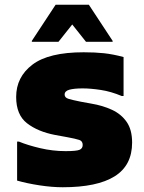

<svg xmlns="http://www.w3.org/2000/svg" viewBox="-20 -780 608 808"><path d="M52 -184H60Q96 -169 149 -156.5Q202 -144 256 -144Q301 -144 314.5 -149.5Q328 -155 328 -170Q328 -186 314 -191Q300 -196 256 -204L212 -212Q139 -226 93.5 -261.5Q48 -297 48 -372Q48 -456 116.5 -508Q185 -560 332 -560Q380 -560 417.5 -556Q455 -552 500 -540V-376H492Q447 -395 404 -401.5Q361 -408 328 -408Q292 -408 272 -402.5Q252 -397 252 -382Q252 -369 268.5 -364Q285 -359 320 -352L364 -344Q412 -336 451 -318Q490 -300 513 -267Q536 -234 536 -180Q536 -84 462.5 -38Q389 8 244 8Q199 8 146.5 0Q94 -8 52 -20ZM114 -604V-608L214 -760H354L454 -608V-604H342L284 -677L226 -604Z"/></svg>

Font: Kufam Black
Style: Regular
Weight: 900
Designer: Wael Morcos, Artur Schmal
Foundry: Original Type
Version: Version 1.301; ttfautohint (v1.8.3)